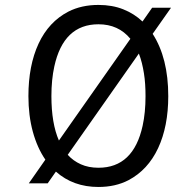

<svg xmlns="http://www.w3.org/2000/svg" viewBox="-20 -744 710 775"><path d="M594.2 -712.9H670.4L596.2 -607.4Q659.2 -509.8 659.2 -356Q659.2 -233.9 618.2 -146Q577.1 -58.1 498.5 -16.6Q445.8 10.7 377.4 10.7Q275.4 10.7 205.6 -51.3L172.4 -3.9H96.2L163.1 -99.6Q130.4 -147 112.5 -212.4Q94.7 -277.8 94.7 -356Q94.7 -479.5 135.7 -567.9Q176.8 -656.2 256.3 -697.3Q309.1 -724.1 377.4 -724.1Q433.1 -724.1 477.3 -706.5Q521.5 -689 555.2 -657.2ZM253.4 -119.1Q275.4 -94.7 306.4 -80.8Q337.4 -66.9 377.4 -66.9Q518.6 -66.9 555.7 -236.3Q567.4 -289.6 567.4 -356Q567.4 -380.9 565.9 -403.6Q564.5 -426.3 561 -448Q557.6 -469.7 552.5 -490Q547.4 -510.3 540.5 -527.8ZM506.3 -587.4Q458 -646 377.4 -646Q236.3 -646 199.2 -475.6Q187.5 -421.9 187.5 -356Q187.5 -246.1 217.8 -176.8Z"/></svg>

Font: Meera Inimai
Style: Regular
Weight: 400
Version: 2.0.0+20160526